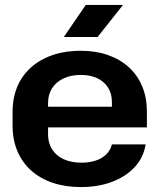

<svg xmlns="http://www.w3.org/2000/svg" viewBox="-20 -749 646 779"><path d="M308 10Q245 10 193.5 -7.5Q142 -25 106 -57.5Q70 -90 50.5 -136Q31 -182 31 -240V-294Q31 -371 65 -426.5Q99 -482 161.5 -512.5Q224 -543 308 -543Q369 -543 418.5 -525.5Q468 -508 503 -476Q538 -444 557 -398.5Q576 -353 576 -297V-232H152V-316H447L434 -300V-335Q434 -369 418.5 -393.5Q403 -418 375 -431.5Q347 -445 308 -445Q267 -445 237 -430.5Q207 -416 191 -390.5Q175 -365 175 -331V-203Q175 -169 191.5 -143Q208 -117 238.5 -103Q269 -89 310 -89Q360 -89 392.5 -108.5Q425 -128 434 -163H571Q562 -109 526 -70.5Q490 -32 434 -11Q378 10 308 10ZM239 -599 328 -729H479L376 -599Z"/></svg>

Font: Hubot Sans SemiBold
Style: Regular
Weight: 600
Designer: Deni Anggara
Foundry: GitHub, Inc., Subsidiary of Microsoft Corporation
Version: Version 2.000